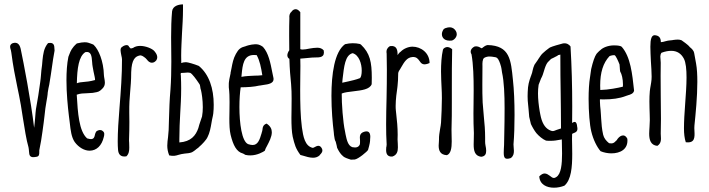

<svg xmlns="http://www.w3.org/2000/svg" viewBox="-20 -707 3234 876"><path d="M38.6 -510.3C22 -503.4 25.4 -491.2 29.8 -477.1C30.8 -473.6 31.2 -470.7 31.7 -466.8C39.6 -404.8 49.3 -357.4 59.1 -309.6C64.5 -284.2 69.8 -258.3 74.7 -230V-230.5C78.1 -211.4 81.5 -189.9 84.5 -168.5C92.3 -119.6 100.1 -68.8 109.9 -35.6C111.3 -30.3 111.8 -22.5 112.3 -16.6C113.3 2.4 116.2 14.2 144 8.8C158.7 7.3 159.2 -1.5 159.2 -13.2V-21C165 -48.8 170.4 -80.1 173.8 -106.9C173.8 -108.4 174.8 -111.8 174.8 -114.3C178.2 -136.7 180.7 -158.2 183.1 -178.7C185.5 -202.1 188 -223.1 191.9 -243.2C193.4 -250.5 197.8 -275.9 197.8 -284.7C198.2 -291.5 204.1 -319.3 204.6 -320.3C210.4 -354 213.9 -379.4 217.3 -402.8C220.7 -424.8 223.1 -446.8 229 -476.1C229 -477.5 228.5 -481.4 228.5 -482.9C228 -499 227.1 -515.6 199.2 -510.3C179.7 -487.3 176.8 -460 173.8 -432.1L171.9 -410.2C168.9 -391.6 168 -377 167 -364.7C166 -354.5 165.5 -344.7 163.6 -333C158.7 -293.9 151.4 -250 144 -209C142.6 -199.2 141.6 -186 140.6 -172.4C139.2 -157.7 138.2 -140.1 135.7 -124C120.6 -251.5 87.9 -419.9 74.2 -484.9C68.4 -508.8 56.2 -515.1 39.1 -510.3Z M369.6 -469.2C395.5 -474.1 398.4 -452.6 400.4 -423.3C400.9 -408.7 404.3 -395.5 406.7 -380.9C411.1 -361.8 414.6 -344.7 413.6 -341.8C390.6 -335.4 374.5 -334 361.3 -333C349.1 -332 340.3 -331.1 330.6 -327.1C332 -395 339.4 -450.7 369.6 -469.2ZM405.3 -503.9 394 -508.3C386.2 -511.2 378.9 -514.2 366.2 -514.2C357.9 -514.2 346.7 -512.7 330.6 -508.8C308.1 -489.3 302.2 -474.1 296.9 -460.4L292 -447.8C285.6 -416.5 283.2 -378.9 283.2 -340.8C283.2 -282.2 289.1 -221.7 294.4 -177.7C295.9 -167 297.4 -157.2 298.3 -147C302.2 -111.8 305.7 -81.5 320.8 -59.1C339.4 -33.7 366.2 -19 389.6 -19.5C420.4 -20 444.3 -42 453.6 -82C455.6 -90.3 459.5 -103 446.8 -110.4H447.3C438.5 -116.2 427.7 -114.3 418.9 -106.9C415.5 -101.1 414.1 -96.7 413.1 -92.3C411.6 -83.5 408.7 -72.3 395 -72.3C390.6 -72.3 384.8 -73.7 377.4 -75.7C340.3 -108.9 335 -190.9 330.1 -274.9C346.7 -281.2 359.9 -280.8 378.4 -281.7C385.7 -282.2 393.6 -282.2 402.3 -283.2L411.1 -284.7H410.6C427.2 -287.1 433.6 -289.1 445.8 -301.3C456.1 -311 458.5 -320.3 458.5 -330.1C458.5 -338.9 457 -341.8 456.5 -347.2C455.6 -352.5 454.1 -359.9 454.1 -363.8C452.6 -429.2 429.2 -481.4 408.2 -501.5Z M534.7 -491.2C526.9 -484.4 530.8 -468.8 533.7 -453.6C535.2 -447.3 536.6 -440.9 536.6 -436.5C537.1 -370.6 531.2 -288.6 525.4 -217.8C520.5 -159.7 517.1 -103.5 517.1 -62C517.1 -47.4 517.6 -34.2 518.6 -23.4C520 -6.8 527.3 11.2 556.6 6.3C567.9 -4.4 569.8 -18.6 569.8 -33.7C569.8 -41 569.3 -48.8 569.3 -55.7C568.8 -61.5 568.4 -67.9 568.8 -71.3C569.8 -98.1 570.3 -127 570.3 -150.4C570.3 -167 569.8 -181.2 569.8 -191.9C569.3 -232.4 571.3 -258.8 573.7 -286.1C575.7 -311.5 578.6 -338.4 578.6 -377.9C580.6 -436 597.2 -449.2 616.2 -453.6C625.5 -456.5 634.8 -449.2 645 -440.9L647 -438.5L649.9 -435.5C655.3 -428.7 661.6 -420.9 673.3 -420.9C680.2 -420.9 686.5 -423.8 693.4 -432.1C704.1 -449.7 690.9 -465.8 684.1 -474.1C674.3 -485.4 644.5 -497.6 619.1 -497.6C607.4 -497.6 595.2 -494.6 586.9 -488.3C583.5 -487.8 583.5 -487.3 581.5 -486.8C576.2 -485.4 576.2 -485.4 575.2 -486.8L569.3 -492.7C564.5 -508.8 542.5 -498.5 534.7 -491.2Z M814.9 -687C797.4 -687 768.1 -681.2 765.1 -655.3C761.7 -619.1 760.7 -578.6 760.7 -536.6C760.7 -518.6 761.2 -500 761.2 -481.4C761.2 -462.9 761.7 -444.3 761.7 -425.3C761.7 -383.3 760.7 -339.4 757.8 -298.8C753.4 -249.5 752.4 -209.5 751 -164.1L749.5 -113.8C749 -104 747.6 -90.8 746.6 -80.6C745.1 -68.4 743.2 -56.2 743.2 -42.5C743.2 -28.3 745.6 -14.2 752 2C771 6.3 782.2 3.4 794.4 -0.5L807.6 -3.9C812.5 -4.9 817.9 -5.9 822.8 -6.3C835 -7.3 846.2 -8.3 855.5 -12.2L855 -11.7C857.9 -12.7 871.6 -22.5 873.5 -24.4H873C880.9 -29.8 881.3 -30.8 882.8 -31.7H883.3C884.3 -32.7 885.7 -33.7 887.7 -36.1C902.3 -48.3 922.4 -70.3 926.3 -80.6V-80.1C937 -100.6 941.4 -125.5 944.8 -146L947.3 -160.2C947.8 -164.6 948.7 -166.5 949.2 -168.9C950.2 -174.8 952.6 -182.1 953.1 -189.5C954.6 -202.1 955.1 -216.3 955.1 -229C955.1 -303.2 934.1 -367.7 887.2 -406.2C866.7 -414.6 836.9 -423.3 828.6 -423.3C819.3 -423.3 812 -421.4 807.1 -419.4C806.6 -430.7 806.6 -441.4 806.6 -452.6C806.6 -488.3 809.1 -522.9 810.5 -557.6C812.5 -591.8 814.9 -627 814.9 -661.6ZM885.3 -123.5C873 -87.9 851.1 -61 798.3 -57.1V-71.8C798.3 -116.2 800.3 -152.3 802.2 -188.5C804.2 -224.6 806.6 -260.7 806.6 -303.2C806.6 -321.3 806.2 -341.8 805.2 -362.3C804.2 -367.7 804.2 -368.2 804.7 -369.6C804.7 -370.6 805.2 -373 805.2 -374C811 -374 816.4 -374.5 822.8 -375C826.7 -375.5 831.5 -376 835.4 -376C838.9 -376 844.2 -375.5 848.1 -374.5C857.9 -369.6 875.5 -344.7 885.7 -329.6L889.6 -323.7C892.6 -320.3 892.6 -315.4 893.6 -311C894 -307.1 894.5 -301.8 897 -295.4V-295.9C900.4 -281.7 905.3 -250.5 905.3 -217.8C905.3 -203.6 904.3 -189.5 901.9 -175.8L889.6 -139.2L885.3 -124ZM883.3 -31.7H882.8Z M1222.7 -375C1213.9 -420.4 1205.1 -465.3 1179.7 -493.2C1169.4 -500.5 1161.6 -503.4 1158.2 -503.9C1139.2 -507.8 1115.2 -501 1104 -497.6H1104.5C1103.5 -497.1 1102.5 -496.6 1102.1 -496.6C1078.1 -490.7 1068.8 -483.9 1056.2 -460.9C1044.4 -439.5 1040.5 -418.5 1036.6 -397.5L1031.7 -373.5H1032.2C1026.4 -348.1 1025.4 -339.8 1024.4 -332C1024.4 -329.6 1024.4 -327.6 1023.9 -325.7V-308.6C1026.9 -286.6 1027.3 -263.7 1027.3 -241.7C1027.3 -227.1 1026.9 -212.9 1026.9 -198.7C1026.9 -188 1026.4 -177.2 1026.4 -167C1026.4 -138.7 1027.3 -111.8 1032.2 -91.8C1043.9 -43.5 1059.6 -14.2 1087.9 -6.8C1091.8 -5.9 1092.8 -3.9 1099.1 -0.5C1106.9 1.5 1115.2 2 1122.1 2C1154.3 2 1180.7 -14.2 1188 -19C1190.4 -26.9 1193.8 -33.7 1197.8 -40.5C1207.5 -59.1 1220.2 -82.5 1220.2 -103.5C1220.2 -118.2 1213.9 -131.8 1196.3 -143.1C1180.7 -137.7 1178.2 -126 1177.7 -116.7C1176.8 -113.8 1176.3 -109.4 1176.3 -108.9C1174.8 -106 1174.3 -101.6 1173.3 -98.1V-98.6C1165 -70.3 1156.7 -45.4 1132.8 -45.4C1127.4 -45.4 1119.6 -46.9 1112.3 -49.3C1083 -61 1072.3 -145.5 1072.3 -218.8C1072.3 -253.4 1074.7 -286.6 1078.1 -308.6C1109.9 -309.1 1138.2 -310.5 1164.6 -316.9L1164.1 -316.4L1181.2 -319.3C1205.1 -322.3 1231 -326.7 1228 -349.6ZM1082.5 -367.2C1086.9 -412.1 1091.8 -456.1 1138.2 -456.1C1141.6 -456.1 1146 -456.1 1150.9 -455.6C1165 -431.6 1171.4 -398.4 1176.8 -363.8C1161.1 -361.8 1156.2 -362.3 1141.6 -361.8C1121.6 -360.8 1102.1 -360.4 1081.5 -356.4Z M1309.1 -652.3 1307.1 -650.9C1302.2 -644.5 1298.8 -637.2 1300.3 -624.5C1299.3 -602.1 1299.3 -574.2 1299.3 -543.9C1299.3 -521.5 1299.3 -497.6 1299.8 -477.5C1295.4 -472.2 1291 -461.9 1291 -455.1C1291 -448.7 1293.5 -441.9 1300.3 -438.5C1301.8 -387.2 1304.7 -358.9 1308.1 -323.7C1310.1 -301.8 1310.5 -278.3 1310.5 -256.8C1310.5 -239.3 1310.1 -222.2 1310.1 -206.1C1310.1 -193.8 1309.6 -181.6 1309.6 -169.9C1309.6 -134.8 1311 -105 1315.4 -83.5C1324.2 -46.9 1328.6 -29.8 1350.6 0L1361.3 2.9C1376 7.3 1392.6 12.7 1408.2 12.7C1419.9 12.7 1430.2 9.3 1438.5 1.5L1439.5 -0.5C1445.8 -6.8 1454.6 -15.6 1449.2 -28.3C1439.5 -48.8 1425.8 -41.5 1413.6 -34.7C1411.1 -33.2 1408.7 -32.2 1407.7 -32.2C1371.1 -39.6 1363.3 -84 1357.4 -126C1350.6 -177.2 1349.6 -239.3 1349.6 -297.4C1349.6 -318.4 1350.1 -339.4 1350.1 -360.4C1350.1 -375.5 1350.6 -391.1 1350.6 -405.8C1350.6 -417.5 1350.1 -428.2 1350.1 -439.5C1356.4 -440.4 1356.9 -440.4 1366.7 -440.9L1403.3 -444.3H1402.8C1407.2 -444.8 1412.6 -444.8 1417.5 -444.8C1439.5 -444.8 1462.9 -444.8 1457 -477.1C1449.7 -485.8 1439.5 -489.3 1427.7 -489.3C1415.5 -489.3 1403.8 -487.3 1392.1 -485.4C1380.4 -482.9 1369.6 -481 1361.3 -481C1356.9 -481 1352.5 -481.4 1350.1 -482.9V-651.4C1342.8 -660.6 1336.4 -665 1329.1 -665C1322.3 -665 1315.4 -661.6 1310.1 -653.8Z M1622.1 -506.3C1611.3 -508.8 1600.6 -509.8 1588.9 -509.8C1578.1 -509.8 1566.9 -508.3 1554.2 -505.4C1505.9 -470.7 1492.2 -368.7 1492.2 -269.5C1492.2 -206.1 1497.6 -144.5 1502.9 -103L1503.9 -91.3C1506.3 -74.7 1507.3 -67.4 1511.7 -60.5L1516.1 -43C1517.1 -37.1 1518.1 -32.7 1518.1 -32.7C1532.7 -1.5 1547.4 7.8 1552.2 10.7L1551.8 10.3C1558.1 14.6 1581.1 21.5 1581.1 21.5C1581.1 21.5 1587.4 21 1592.3 21H1597.7C1614.7 19 1655.8 -16.1 1659.2 -22.9C1660.6 -26.9 1668 -53.2 1668.5 -64.9V-68.8C1670.4 -85 1672.9 -115.7 1640.6 -105.5C1620.1 -98.6 1621.1 -84 1622.6 -66.9C1623 -61.5 1622.6 -55.2 1622.1 -49.3L1622.6 -50.3C1620.1 -42 1613.8 -34.2 1599.6 -34.2C1595.7 -34.2 1591.3 -34.7 1586.9 -35.6H1587.4C1567.4 -42.5 1562 -68.8 1556.6 -94.2L1554.2 -107.4C1544.9 -147.9 1538.6 -236.8 1539.1 -280.3C1551.3 -285.6 1571.8 -288.1 1593.3 -290.5C1629.9 -294.9 1666.5 -298.8 1675.8 -322.8C1675.8 -332.5 1676.3 -343.3 1676.3 -352.1C1676.3 -423.8 1668 -464.4 1627 -503.4ZM1543 -346.7C1549.8 -403.3 1554.2 -455.6 1588.9 -464.4C1618.2 -456.1 1630.4 -416 1630.4 -384.8C1630.4 -368.2 1627.4 -355 1622.6 -350.6C1604 -343.3 1585.4 -339.4 1568.4 -335.4L1541.5 -329.6Z M1755.9 -494.6C1747.6 -488.3 1741.2 -479.5 1744.1 -462.4V-463.4C1744.6 -439.5 1745.1 -415 1745.1 -389.2C1745.1 -348.6 1744.6 -300.8 1743.7 -259.3C1742.7 -219.2 1741.7 -178.7 1741.7 -140.6C1741.7 -108.9 1742.2 -76.2 1744.1 -47.4C1744.1 -45.4 1743.7 -42 1743.2 -38.6C1742.7 -33.7 1741.7 -38.6 1741.7 -22.9C1741.7 -6.3 1746.6 8.8 1770 7.3C1791 0.5 1795.4 -16.1 1795.4 -34.7C1795.4 -40.5 1794.9 -45.9 1794.9 -51.8C1794.4 -57.1 1793.9 -65.4 1793.9 -70.3C1794.4 -77.6 1794.4 -85 1794.4 -92.3C1794.4 -126 1791 -159.7 1788.1 -184.1L1786.1 -203.1C1785.2 -210 1785.2 -217.3 1785.2 -224.1C1785.2 -253.4 1790 -288.1 1793 -308.1C1793 -310.1 1793.9 -314 1793.9 -316.4C1795.9 -335 1796.4 -349.6 1796.4 -359.9C1796.4 -370.6 1796.4 -376.5 1799.8 -381.8H1799.3C1803.7 -387.7 1807.6 -395 1811 -400.9C1824.2 -423.8 1836.9 -445.3 1861.8 -446.8C1880.4 -448.2 1887.2 -438 1893.1 -430.2C1901.9 -417 1910.2 -406.2 1939.9 -419.4C1939.9 -466.3 1899.9 -494.1 1861.8 -494.1C1843.8 -494.1 1821.8 -485.4 1808.1 -471.2C1801.3 -466.8 1798.3 -461.4 1793.9 -455.6C1794.4 -479 1790 -501 1759.8 -496.6Z M2004.9 -574.7C1999.5 -567.4 1996.1 -559.1 1996.1 -551.3C1996.1 -533.7 2009.8 -518.1 2041.5 -522C2051.3 -524.4 2064 -536.6 2064 -550.8C2064 -560.1 2059.1 -570.8 2047.4 -578.6V-578.1C2034.2 -587.4 2009.3 -579.1 2004.9 -574.7ZM2001 -480.5C1994.1 -449.7 1992.2 -414.6 1992.2 -381.3C1992.2 -355 1993.7 -330.1 1994.6 -309.1C1995.6 -292.5 1996.1 -275.4 1996.1 -258.8C1996.1 -221.2 1994.1 -183.6 1992.2 -147.5C1991.7 -139.2 1989.7 -128.4 1987.8 -117.7C1985.4 -102.5 1982.4 -87.4 1982.9 -69.8C1982.9 -67.4 1982.9 -63.5 1982.4 -59.1C1981.9 -54.7 1981.4 -48.8 1981.4 -43C1981.4 -21 1987.8 -0.5 2019 1C2037.1 -5.9 2041 -31.7 2041 -61.5C2041 -69.8 2040.5 -78.6 2040.5 -86.4C2040 -92.8 2040 -109.4 2040 -115.7C2041.5 -157.2 2041.5 -199.7 2041.5 -241.7V-304.7C2041.5 -363.8 2041.5 -426.3 2043 -482.4C2029.3 -494.1 2016.6 -495.6 2004.4 -485.8Z M2312.5 12.7C2322.3 4.4 2324.7 -6.3 2324.7 -18.6C2324.7 -23.9 2324.2 -29.3 2323.7 -33.7C2323.2 -39.1 2322.8 -44.9 2322.8 -48.3C2326.2 -87.9 2327.6 -134.8 2327.6 -182.6C2327.6 -239.7 2325.2 -298.8 2320.3 -341.8C2311 -433.1 2307.1 -499 2204.6 -501.5C2195.3 -500 2188.5 -494.6 2182.6 -490.2H2183.1C2180.7 -488.3 2178.2 -486.8 2178.7 -486.8C2177.2 -486.8 2174.3 -487.8 2171.9 -489.3H2172.4C2166 -492.7 2158.7 -497.1 2146 -495.1C2129.4 -487.3 2122.6 -473.1 2131.3 -459C2139.6 -411.6 2141.1 -353.5 2141.1 -294.4C2141.1 -274.9 2140.6 -255.9 2140.6 -236.3C2140.6 -220.7 2140.1 -204.6 2140.1 -189C2140.1 -158.7 2140.6 -126.5 2142.1 -100.1C2142.1 -94.2 2142.1 -75.2 2141.6 -69.8C2141.1 -62 2141.1 -55.2 2141.1 -47.9C2141.1 -19.5 2146 4.4 2175.3 8.3C2193.4 6.3 2198.2 -4.4 2198.2 -19C2198.2 -26.9 2196.8 -35.2 2195.3 -42C2194.3 -47.4 2192.9 -57.6 2193.4 -60.5V-79.6C2193.4 -110.8 2190.9 -143.6 2187.5 -175.3C2185.5 -196.3 2183.6 -218.8 2182.1 -239.7C2180.7 -267.6 2180.7 -296.4 2180.7 -323.7C2180.7 -351.6 2180.7 -377.9 2181.2 -400.9V-405.8C2180.7 -417.5 2180.7 -437 2189 -442.9C2197.8 -447.8 2205.6 -449.2 2213.9 -449.2C2219.7 -449.2 2228 -448.2 2238.3 -446.3C2252 -445.8 2257.8 -427.7 2261.2 -418.5V-418.9L2262.7 -414.1C2265.6 -405.8 2267.1 -399.4 2268.1 -393.1C2268.6 -388.7 2269 -384.3 2270.5 -376.5C2279.8 -335.4 2282.2 -273.4 2282.2 -213.4C2282.2 -173.3 2281.7 -133.3 2280.8 -97.7L2279.8 -45.4C2279.8 -39.6 2279.3 -32.7 2278.8 -27.3C2278.3 -21 2278.3 -15.1 2278.3 -10.7C2278.3 13.7 2283.7 22.5 2309.1 14.6Z M2613.3 -129.9C2610.8 -155.3 2600.6 -153.3 2590.3 -146C2590.8 -171.4 2590.8 -196.3 2590.8 -221.2C2590.8 -314.5 2588.4 -404.3 2583 -495.1C2576.2 -504.4 2564.9 -511.7 2548.3 -508.8C2536.6 -506.3 2495.6 -494.1 2490.2 -490.7L2491.2 -491.7C2487.3 -489.3 2454.6 -466.3 2445.8 -451.7L2435.1 -436V-435.5L2418.5 -411.6C2414.6 -403.3 2412.1 -394.5 2410.2 -386.2L2407.2 -373C2406.2 -371.1 2406.7 -373.5 2403.3 -361.8V-362.8C2393.1 -334.5 2388.7 -318.8 2387.7 -287.6C2387.2 -280.8 2387.2 -273.4 2387.2 -268.1C2387.2 -252 2388.2 -240.7 2389.2 -232.9C2390.1 -224.6 2391.1 -216.3 2391.6 -208L2394.5 -173.8C2394.5 -173.3 2400.4 -147.5 2402.3 -141.1C2404.3 -136.2 2410.6 -125 2413.1 -120.6C2418.5 -111.3 2421.9 -106.4 2427.2 -99.6C2438.5 -86.4 2455.6 -71.8 2471.2 -65.4C2477.5 -64.5 2485.4 -64.5 2491.7 -64.5C2509.3 -64.5 2521.5 -66.9 2534.2 -69.3L2543.5 -70.8C2543 -64 2543.5 -67.9 2543.5 -59.6C2543.5 -52.7 2543.5 -42.5 2543.9 -35.2C2543.9 -25.4 2544.4 -16.1 2544.4 -6.3C2544.4 41 2540.5 87.4 2517.6 101.1C2513.2 104 2510.3 105 2506.8 105C2500.5 105 2494.6 99.6 2488.8 95.2C2481.9 90.3 2474.1 84.5 2464.8 84.5C2458 84.5 2450.2 87.9 2440.4 97.7C2442.4 134.8 2474.1 149.4 2507.3 149.4C2523.9 149.4 2540.5 146 2555.2 140.1C2586.4 113.3 2590.8 55.2 2590.8 -4.9C2590.8 -18.1 2590.3 -31.2 2590.3 -44.4C2589.8 -53.7 2589.8 -63 2589.8 -71.8C2589.8 -80.6 2589.8 -87.9 2590.3 -96.2C2590.3 -96.7 2593.8 -98.1 2596.7 -99.6L2596.2 -99.1C2607.4 -103.5 2619.1 -107.9 2612.8 -131.3ZM2536.6 -449.2C2536.6 -391.1 2537.1 -331.5 2538.1 -281.2C2538.6 -230.5 2539.6 -179.7 2539.6 -121.1C2547.9 -123.5 2524.9 -116.2 2519.5 -114.3C2512.2 -111.3 2506.8 -108.9 2501.5 -108.9C2498 -108.9 2491.7 -110.8 2485.4 -114.3C2464.8 -125.5 2452.1 -148.4 2445.3 -184.1C2444.8 -186.5 2442.4 -198.7 2442.4 -199.2C2438 -225.6 2434.6 -254.4 2434.6 -280.8C2434.6 -293.9 2435.5 -307.1 2437.5 -320.3C2437.5 -321.3 2447.3 -346.7 2448.2 -348.1C2454.6 -359.4 2458.5 -371.1 2461.9 -383.3C2466.3 -398.4 2471.7 -414.1 2479 -422.9L2494.1 -438L2510.3 -445.8H2509.8L2523.4 -452.6C2525.4 -457 2529.3 -455.1 2536.6 -458Z M2812.5 -496.1C2802.2 -499.5 2791.5 -500 2781.7 -500C2754.4 -500 2730 -489.7 2718.8 -478L2714.4 -474.6C2709.5 -470.2 2704.1 -463.9 2701.7 -461.4C2693.4 -449.7 2685.1 -425.8 2677.2 -391.6C2677.2 -390.6 2672.9 -359.9 2671.9 -354V-354.5C2667.5 -328.1 2665.5 -292.5 2665.5 -255.9C2665.5 -197.3 2670.4 -136.2 2677.7 -107.4C2686.5 -69.8 2703.6 -36.1 2720.2 -17.1C2735.4 -10.7 2753.4 -7.3 2769.5 -7.3C2809.6 -7.3 2847.2 -25.9 2842.3 -73.7C2828.6 -101.6 2804.7 -86.9 2793.5 -66.9L2790 -64C2784.2 -57.6 2778.8 -52.7 2769 -52.7C2766.6 -52.7 2762.2 -53.2 2758.8 -53.7C2744.6 -65.4 2735.8 -76.7 2731.9 -92.3C2726.1 -117.2 2724.1 -143.1 2722.7 -167L2721.7 -183.6L2720.2 -205.1C2718.8 -217.3 2717.3 -231 2717.3 -241.2C2717.3 -247.6 2716.8 -252.9 2717.3 -253.9C2723.6 -253.9 2727.5 -253.4 2733.4 -253.4C2772.9 -253.4 2806.2 -257.8 2835.4 -269H2835L2844.2 -272H2843.8C2856.9 -275.4 2870.6 -280.3 2873 -293.5C2864.7 -370.6 2856.9 -447.3 2816.9 -493.2ZM2810.5 -378.9C2816.4 -369.6 2822.3 -347.2 2822.3 -321.3C2822.3 -317.9 2822.3 -315.4 2821.8 -311.5C2800.8 -306.2 2757.3 -297.4 2718.8 -296.4C2718.3 -306.6 2718.3 -307.6 2718.3 -316.9C2718.3 -376.5 2731.9 -419.9 2760.7 -450.7C2766.1 -453.6 2778.3 -456.1 2784.2 -455.1C2789.6 -453.1 2800.8 -428.2 2806.6 -413.1C2806.6 -411.6 2807.1 -404.8 2807.6 -400.9C2808.1 -392.1 2808.6 -381.8 2810.5 -378.4Z M2971.7 -545.9C2952.1 -550.3 2947.3 -528.3 2947.3 -493.7C2947.3 -475.1 2948.7 -449.7 2949.7 -427.2C2951.2 -402.8 2953.1 -378.4 2953.1 -357.4C2953.1 -352.5 2952.6 -348.1 2952.6 -344.2C2952.1 -335.9 2950.2 -326.2 2948.7 -316.9C2947.3 -309.1 2945.8 -300.8 2944.8 -291C2943.4 -276.4 2942.9 -259.3 2942.9 -243.7C2942.9 -223.1 2943.8 -203.1 2944.3 -183.6C2944.3 -174.8 2944.8 -167 2944.8 -158.7C2944.8 -149.4 2944.3 -138.7 2943.4 -127.4C2942.9 -117.7 2941.9 -106.9 2941.9 -97.2C2941.9 -68.8 2948.7 -44.4 2979 -41.5C2997.6 -52.7 2996.1 -71.8 2995.1 -86.9C2994.6 -89.8 2994.6 -95.2 2994.6 -97.2C2995.1 -119.1 2995.6 -141.6 2995.6 -164.6C2995.6 -199.7 2995.1 -236.3 2994.6 -272C2994.1 -302.2 2994.1 -332.5 2994.1 -360.8C2994.1 -381.8 2994.1 -401.9 2994.6 -420.9C2994.6 -425.8 2994.1 -430.2 2993.7 -435.1C2993.2 -439.9 2992.7 -444.8 2992.7 -449.2C2992.7 -455.1 2994.6 -461.9 2998 -466.3C3015.1 -472.7 3029.8 -475.1 3042.5 -475.1C3069.3 -475.1 3087.9 -462.4 3100.1 -439.5C3109.4 -421.9 3112.3 -390.1 3112.3 -353.5C3112.3 -316.9 3108.9 -272.9 3106 -232.4C3103 -192.4 3100.6 -152.8 3100.6 -121.6C3100.6 -97.2 3103 -75.7 3108.9 -58.1C3150.9 -52.7 3149.9 -80.6 3148.4 -109.9C3147.9 -118.7 3147.5 -127 3148.4 -134.8C3153.8 -187 3161.6 -265.1 3161.6 -333.5C3161.6 -364.3 3160.2 -393.6 3155.8 -417.5C3155.3 -418 3148.4 -458 3147 -465.8C3145.5 -475.6 3135.7 -485.8 3127 -492.2C3126 -493.2 3125 -495.1 3123.5 -496.6C3121.1 -500 3094.2 -521 3089.4 -523.4C3085 -525.4 3077.6 -526.4 3072.3 -526.4C3064.9 -526.4 3059.6 -525.4 3053.7 -524.9C3048.3 -523.9 3042.5 -522.9 3038.6 -522.9C3031.2 -522.9 3022.9 -520.5 3015.1 -518.6C3008.8 -516.6 3002.9 -515.1 2995.1 -514.6C2995.1 -532.7 2988.3 -543.5 2971.2 -545.9Z"/></svg>

Font: Amatic Mod Bold ONEptTWO
Style: Bold
Weight: 700
Designer: David Occhino Design
Foundry: David Occhino Design
Version: Version 1.2